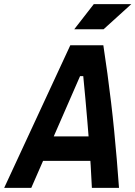

<svg xmlns="http://www.w3.org/2000/svg" viewBox="-52 -914 659 934"><path d="M-31.7 0 290 -693.8H450.7Q461.4 -624.5 470.7 -555.2Q480 -485.8 488.3 -416.5Q496.6 -347.2 503.4 -277.6Q510.3 -208 516.1 -138.7Q522 -69.3 526.9 0H395Q392.6 -54.2 389.2 -108.6Q385.7 -163.1 381.6 -217.3Q377.4 -271.5 372.8 -325.9Q368.2 -380.4 363.3 -434.8Q358.4 -489.3 353 -543.5H337.4L100.1 0ZM94.2 -131.3 110.8 -250.5H462.4L445.8 -131.3ZM309.1 -771.5 404.3 -894H586.9L451.7 -771.5Z"/></svg>

Font: Cascadia Code PL
Style: Italic
Weight: 400
Italic angle: -10°
Monospace: yes
Designer: Aaron Bell
Foundry: Saja Typeworks
Version: Version 2404.023